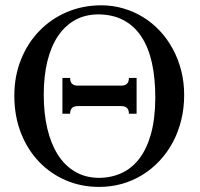

<svg xmlns="http://www.w3.org/2000/svg" viewBox="-20 -698 763 733"><path d="M472.2 -263.7Q472.2 -293 442.9 -293H276.9Q247.6 -293 247.6 -263.7H218.3V-400.4H247.6Q247.6 -371.1 276.9 -371.1H442.9Q472.2 -371.1 472.2 -400.4H501.5V-263.7ZM683.1 -335Q683.1 -285.2 671.9 -239.5Q660.6 -193.8 639.9 -155Q619.1 -116.2 589.8 -84.7Q560.5 -53.2 524.4 -30.8Q488.3 -8.3 446.3 3.7Q404.3 15.6 357.9 15.6Q290.5 15.6 231.7 -9.5Q172.9 -34.7 128.9 -80.6Q85 -126.5 59.8 -190.7Q34.7 -254.9 34.7 -333Q34.7 -407.2 60.1 -470.5Q85.4 -533.7 130.1 -579.8Q174.8 -626 235.4 -651.9Q295.9 -677.7 366.7 -677.7Q410.2 -677.7 450.4 -666Q490.7 -654.3 525.9 -632.8Q561 -611.3 589.8 -580.6Q618.7 -549.8 639.4 -511.7Q660.2 -473.6 671.6 -429.2Q683.1 -384.8 683.1 -335ZM572.8 -322.3Q573.2 -397.9 560.1 -457.5Q546.9 -517.1 519.8 -558.1Q492.7 -599.1 451.9 -620.8Q411.1 -642.6 356 -643.1Q306.2 -643.1 267.3 -621.8Q228.5 -600.6 201.7 -560.8Q174.8 -521 160.9 -464.1Q147 -407.2 147 -335.9Q147 -265.6 160.6 -207.5Q174.3 -149.4 200.7 -107.7Q227.1 -65.9 266.4 -42.7Q305.7 -19.5 356.9 -19Q404.3 -19 443.8 -37.1Q483.4 -55.2 512 -92.5Q540.5 -129.9 556.4 -187Q572.3 -244.1 572.8 -322.3Z"/></svg>

Font: Doulos SIL Phon
Style: Regular
Weight: 400
Designer: Walt Agee, Victor Gaultney, Peter Martin, Debbi Hosken, Becca Hirsbrunner
Foundry: SIL International
Version: Version 5.000